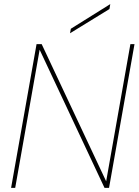

<svg xmlns="http://www.w3.org/2000/svg" viewBox="-20 -915 675 935"><path d="M34 0 158 -700H183L497 -32L615 -700H635L511 0H489L173 -673L54 0ZM321 -753 325 -775 517 -895 513 -871Z"/></svg>

Font: DM Sans 24pt Thin
Style: Italic
Weight: 250
Italic angle: -10°
Designer: Colophon Foundry, Jonny Pinhorn
Foundry: Colophon Foundry
Version: Version 4.004;gftools[0.9.30]